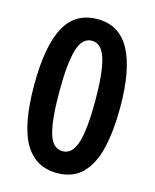

<svg xmlns="http://www.w3.org/2000/svg" viewBox="-111 -800 713 885"><g transform="rotate(15 245.5 -357.0)"><path d="M450 -357Q450 -245 430.5 -162.5Q411 -80 366 -35Q321 10 245 10Q144 10 92 -77Q40 -164 40 -357Q40 -540 89 -632Q138 -724 245 -724Q349 -724 399.5 -631Q450 -538 450 -357ZM160 -357Q160 -223 178.5 -158.5Q197 -94 245 -94Q292 -94 311.5 -158.5Q331 -223 331 -357Q331 -489 311.5 -555Q292 -621 245 -621Q198 -621 179 -555Q160 -489 160 -357Z"/></g></svg>

Font: Noto Sans Georgian Condensed SemiBold
Style: Regular
Weight: 600
Width: 3
Designer: Monotype Design Team, Akaki Razmadze
Foundry: Google LLC
Version: Version 2.005; ttfautohint (v1.8.4.7-5d5b)